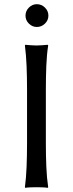

<svg xmlns="http://www.w3.org/2000/svg" viewBox="-20 -903 352 926"><path d="M110.4 -471.7Q110.4 -531.2 108.2 -584.7Q106 -638.2 100.1 -683.6L102.1 -687Q111.3 -686 128.9 -684.8Q146.5 -683.6 155.8 -683.6Q165 -683.6 182.6 -684.8Q200.2 -686 210 -687L212.4 -683.6Q205.6 -641.1 203.4 -586.2Q201.2 -531.2 201.2 -471.7V-212.4Q201.2 -152.8 203.4 -99.1Q205.6 -45.4 212.4 0L210 2.9Q200.2 1 182.6 0.5Q165 0 155.8 0Q146.5 0 128.9 0.5Q111.3 1 102.1 2.9L100.1 0Q106 -43.5 108.2 -98.1Q110.4 -152.8 110.4 -212.4ZM103 -827.6Q103 -850.1 119.4 -866.5Q135.7 -882.8 157.7 -882.8Q180.2 -882.8 196.8 -866.5Q213.4 -850.1 213.4 -827.6Q213.4 -805.2 196.8 -789.1Q180.2 -772.9 157.7 -772.9Q135.7 -772.9 119.4 -789.1Q103 -805.2 103 -827.6Z"/></svg>

Font: Kurinto Seri
Style: Regular
Weight: 400
Designer: Kurinto was developed by Clint Goss from a range of fonts that are compatible with the SIL Open Font License Version 1.1
Foundry: Clinton F. Goss
Version: Version 2.196; July 25, 2020